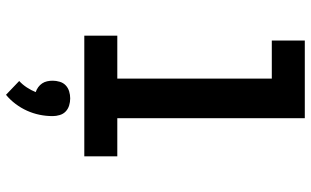

<svg xmlns="http://www.w3.org/2000/svg" viewBox="-218 -557 1036 640"><g transform="rotate(90 300.0 -237.0)"><path d="M99 0V-110H242V-625H115V-735H374V-110H501V0ZM296 261 250 217Q262 206 271.5 191.5Q281 177 287 162Q278 159 270.5 153.5Q263 148 258 140.5Q253 133 251 124Q249 115 249 105Q249 94 252.5 82Q256 70 264.5 62Q273 54 284.5 50.5Q296 47 308 47Q320 47 331.5 50.5Q343 54 351.5 62Q360 70 363.5 82Q367 94 367 105Q367 128 362.5 149.5Q358 171 349 191Q340 211 326.5 229Q313 247 296 261Z"/></g></svg>

Font: Iosevka Extrabold Extended
Style: Regular
Weight: 800
Width: 7
Monospace: yes
Designer: Belleve Invis
Foundry: Belleve Invis
Version: Version 32.5.0; ttfautohint (v1.8.4)